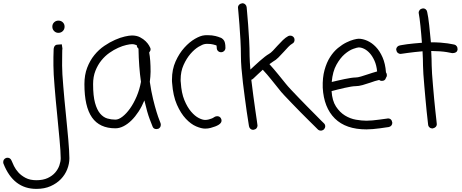

<svg xmlns="http://www.w3.org/2000/svg" viewBox="-240 -791 2914 1210"><path d="M127.9 -584Q112.3 -584 101.1 -595.2Q89.8 -606.4 89.8 -623Q89.8 -639.6 101.1 -650.4Q112.3 -661.1 127.9 -661.1Q144.5 -661.1 155.8 -650.4Q167 -639.6 167 -623Q167 -606.4 155.8 -595.2Q144.5 -584 127.9 -584ZM151.4 -377.9Q151.4 -355.5 153.3 -321.8Q155.3 -288.1 158.7 -248.5Q162.1 -209 166 -164.6Q169.9 -120.1 174.8 -75.2Q178.7 -31.2 183.1 10.3Q187.5 51.8 190.4 88.4Q193.4 125 195.3 155.3Q197.3 185.5 197.3 206.1Q197.3 241.2 183.6 275.9Q169.9 310.5 143.6 337.9Q117.2 365.2 78.6 382.3Q40 399.4 -10.7 399.4Q-155.3 399.4 -217.8 241.2Q-219.7 237.3 -219.7 230.5Q-219.7 212.9 -203.1 205.1Q-200.2 204.1 -197.8 203.6Q-195.3 203.1 -192.4 203.1Q-174.8 203.1 -167 221.7Q-162.1 234.4 -151.9 255.4Q-141.6 276.4 -124 295.9Q-106.4 315.4 -78.6 330.1Q-50.8 344.7 -10.7 344.7Q31.2 344.7 60.5 331.1Q89.8 317.4 107.9 296.4Q126 275.4 134.3 251Q142.6 226.6 142.6 206.1Q142.6 186.5 140.6 156.2Q138.7 126 135.3 89.4Q131.8 52.7 127.9 11.7Q124 -29.3 120.1 -70.3Q115.2 -115.2 111.3 -160.2Q107.4 -205.1 104 -245.6Q100.6 -286.1 98.6 -320.3Q96.7 -354.5 96.7 -377.9Q96.7 -409.2 96.7 -431.2Q96.7 -453.1 97.7 -466.8Q97.7 -473.6 98.1 -481Q98.6 -488.3 101.1 -494.6Q103.5 -501 108.9 -505.4Q114.3 -509.8 124 -509.8L149.4 -511.7L153.3 -486.3Q153.3 -484.4 153.3 -482.9Q153.3 -481.4 152.3 -474.6Q152.3 -468.8 151.9 -448.2Q151.4 -427.7 151.4 -377.9Z M487.3 -37.1Q507.8 -37.1 532.2 -56.2Q556.6 -75.2 579.6 -107.4Q602.5 -139.6 621.1 -183.1Q639.6 -226.6 648.4 -275.4Q641.6 -322.3 637.7 -374Q633.8 -425.8 632.8 -484.4Q622.1 -493.2 622.1 -505.9Q615.2 -508.8 607.9 -510.7Q600.6 -512.7 591.8 -512.7Q579.1 -512.7 555.7 -507.3Q532.2 -502 504.9 -489.7Q477.5 -477.5 449.7 -458Q421.9 -438.5 398.9 -410.2Q376 -381.8 361.3 -344.7Q346.7 -307.6 346.7 -260.7Q346.7 -186.5 358.9 -142.6Q371.1 -98.6 391.1 -75.2Q411.1 -51.8 436 -44.4Q460.9 -37.1 487.3 -37.1ZM704.1 -275.4Q712.9 -214.8 724.6 -167Q736.3 -119.1 746.6 -85.9Q756.8 -52.7 764.2 -34.7Q771.5 -16.6 771.5 -15.6Q772.5 -12.7 772.9 -10.3Q773.4 -7.8 773.4 -4.9Q773.4 12.7 757.8 20.5Q750 22.5 746.1 22.5Q727.5 22.5 721.7 6.8Q719.7 2.9 703.6 -39.6Q687.5 -82 669.9 -158.2Q654.3 -120.1 633.3 -87.9Q612.3 -55.7 588.4 -32.2Q564.5 -8.8 538.6 4.4Q512.7 17.6 487.3 17.6Q387.7 17.6 339.8 -50.8Q292 -119.1 292 -260.7Q292 -319.3 309.6 -364.7Q327.1 -410.2 355 -444.3Q382.8 -478.5 417.5 -502Q452.1 -525.4 485.4 -540Q518.6 -554.7 546.9 -561Q575.2 -567.4 591.8 -567.4Q621.1 -567.4 642.6 -556.2Q664.1 -544.9 678.2 -530.8Q692.4 -516.6 699.2 -504.4Q706.1 -492.2 706.1 -491.2Q709 -486.3 709 -480.5Q709 -470.7 700.2 -460Q709 -414.1 709 -338.9Q709 -323.2 707.5 -307.6Q706.1 -292 704.1 -275.4Z M1113.3 -54.7Q1120.1 -58.6 1128.9 -58.6Q1143.6 -58.6 1151.4 -46.9Q1156.2 -39.1 1156.2 -31.2Q1156.2 -18.6 1143.6 -8.8L1136.7 -3.9Q1128.9 1 1116.2 5.9Q1103.5 10.7 1087.4 15.1Q1071.3 19.5 1052.7 19.5Q1029.3 19.5 996.1 5.4Q962.9 -8.8 931.2 -42.5Q899.4 -76.2 875 -131.3Q850.6 -186.5 844.7 -267.6Q843.8 -273.4 843.8 -278.8Q843.8 -284.2 843.8 -290Q843.8 -353.5 866.7 -404.3Q889.6 -455.1 921.9 -490.7Q954.1 -526.4 988.8 -546.4Q1023.4 -566.4 1047.9 -568.4Q1052.7 -569.3 1058.1 -569.3Q1063.5 -569.3 1068.4 -569.3Q1096.7 -569.3 1117.7 -564Q1138.7 -558.6 1146.5 -554.7Q1157.2 -552.7 1168.9 -539.6Q1180.7 -526.4 1180.7 -489.3Q1180.7 -477.5 1172.4 -469.7Q1164.1 -461.9 1153.3 -461.9Q1141.6 -461.9 1133.8 -469.7Q1126 -477.5 1126 -489.3Q1126 -497.1 1124 -504.9Q1118.2 -506.8 1103.5 -510.7Q1088.9 -514.6 1068.4 -514.6Q1064.5 -514.6 1061 -514.6Q1057.6 -514.6 1052.7 -513.7Q1037.1 -511.7 1011.2 -496.1Q985.4 -480.5 960.4 -451.7Q935.5 -422.9 917 -381.8Q898.4 -340.8 898.4 -289.1Q898.4 -284.2 898.4 -280.3Q898.4 -276.4 899.4 -271.5Q903.3 -205.1 921.9 -160.2Q940.4 -115.2 964.4 -87.4Q988.3 -59.6 1012.2 -47.4Q1036.1 -35.2 1052.7 -35.2Q1064.5 -35.2 1075.2 -38.1Q1085.9 -41 1094.7 -44.4Q1103.5 -47.9 1108.4 -51.8Z M1561.5 -262.7Q1572.3 -249 1594.2 -225.6Q1616.2 -202.1 1642.6 -174.8Q1668.9 -147.5 1696.8 -119.1Q1724.6 -90.8 1747.6 -67.9Q1770.5 -44.9 1785.2 -29.8Q1799.8 -14.6 1800.8 -14.6Q1809.6 -6.8 1809.6 4.9Q1809.6 14.6 1801.8 24.4Q1792 32.2 1782.2 32.2Q1770.5 32.2 1762.7 24.4Q1760.7 22.5 1745.1 6.8Q1729.5 -8.8 1706.1 -31.7Q1682.6 -54.7 1654.8 -83Q1627 -111.3 1600.1 -139.2Q1573.2 -167 1551.3 -190.4Q1529.3 -213.9 1518.6 -228.5Q1497.1 -254.9 1470.7 -288.1Q1444.3 -321.3 1416 -351.6Q1399.4 -336.9 1384.3 -322.3Q1369.1 -307.6 1356.4 -295.9Q1351.6 -291 1343.8 -288.1Q1349.6 -238.3 1356.4 -188Q1363.3 -137.7 1369.1 -96.7Q1375 -55.7 1378.9 -29.3Q1382.8 -2.9 1382.8 0Q1382.8 10.7 1376 18.1Q1369.1 25.4 1355.5 27.3Q1345.7 27.3 1338.4 21Q1331.1 14.6 1329.1 3.9Q1329.1 1 1324.7 -24.4Q1320.3 -49.8 1314.9 -87.9Q1309.6 -126 1303.2 -173.3Q1296.9 -220.7 1291 -269Q1285.2 -317.4 1281.7 -361.3Q1278.3 -405.3 1278.3 -437.5Q1278.3 -484.4 1275.4 -537.1Q1272.5 -589.8 1269 -635.3Q1265.6 -680.7 1262.7 -710.9Q1259.8 -741.2 1259.8 -743.2Q1259.8 -753.9 1267.1 -761.2Q1274.4 -768.6 1287.1 -770.5Q1297.9 -770.5 1305.7 -763.2Q1313.5 -755.9 1314.5 -745.1Q1314.5 -742.2 1317.4 -711.9Q1320.3 -681.6 1323.7 -636.2Q1327.1 -590.8 1330.1 -538.1Q1333 -485.4 1333 -437.5Q1333 -419.9 1334.5 -398.9Q1335.9 -377.9 1337.9 -352.5Q1349.6 -363.3 1365.2 -377.9Q1380.9 -392.6 1397 -406.7Q1413.1 -420.9 1428.7 -433.1Q1444.3 -445.3 1455.1 -451.2Q1465.8 -457 1480 -471.7Q1494.1 -486.3 1507.8 -502Q1525.4 -521.5 1542.5 -538.1Q1559.6 -554.7 1576.2 -563.5Q1582 -566.4 1588.9 -566.4Q1604.5 -566.4 1613.3 -552.7Q1616.2 -546.9 1616.2 -539.1Q1616.2 -532.2 1612.8 -525.9Q1609.4 -519.5 1601.6 -515.6Q1590.8 -509.8 1576.7 -495.1Q1562.5 -480.5 1548.8 -464.8Q1531.2 -445.3 1514.6 -428.7Q1498 -412.1 1481.4 -403.3Q1474.6 -399.4 1458 -386.7Q1486.3 -355.5 1513.2 -322.3Q1540 -289.1 1561.5 -262.7Z M2020.5 -492.2Q2011.7 -492.2 1985.8 -482.9Q1960 -473.6 1932.1 -449.7Q1904.3 -425.8 1880.4 -383.3Q1856.4 -340.8 1850.6 -274.4Q1867.2 -278.3 1888.2 -283.2Q1909.2 -288.1 1930.2 -292.5Q1951.2 -296.9 1970.2 -299.8Q1989.3 -302.7 2001 -302.7Q2014.6 -302.7 2035.6 -309.1Q2056.6 -315.4 2077.1 -322.3Q2093.8 -328.1 2108.4 -332.5Q2123 -336.9 2136.7 -340.8Q2132.8 -379.9 2120.1 -408.2Q2107.4 -436.5 2090.8 -455.1Q2074.2 -473.6 2055.7 -482.9Q2037.1 -492.2 2020.5 -492.2ZM2205.1 -44.9Q2215.8 -44.9 2223.1 -38.1Q2230.5 -31.2 2232.4 -17.6Q2232.4 -6.8 2226.1 0.5Q2219.7 7.8 2209 9.8Q2207 9.8 2191.4 12.2Q2175.8 14.6 2154.3 17.6Q2132.8 20.5 2109.4 22.5Q2085.9 24.4 2069.3 24.4Q1939.5 24.4 1870.1 -44.4Q1800.8 -113.3 1793.9 -238.3Q1792 -301.8 1805.2 -349.6Q1818.4 -397.5 1840.3 -431.6Q1862.3 -465.8 1889.6 -488.3Q1917 -510.7 1942.9 -523.4Q1968.8 -536.1 1989.7 -541.5Q2010.7 -546.9 2020.5 -546.9Q2045.9 -546.9 2074.7 -534.2Q2103.5 -521.5 2128.4 -495.6Q2153.3 -469.7 2170.9 -429.7Q2188.5 -389.6 2192.4 -335Q2198.2 -327.1 2198.2 -317.4Q2198.2 -307.6 2192.4 -300.8Q2187.5 -281.2 2166 -281.2Q2156.2 -281.2 2149.4 -287.1Q2123 -281.2 2094.7 -270.5Q2069.3 -261.7 2044.9 -254.9Q2020.5 -248 2001 -248Q1990.2 -248 1972.2 -245.1Q1954.1 -242.2 1932.6 -237.3Q1911.1 -232.4 1889.2 -227.1Q1867.2 -221.7 1849.6 -216.8Q1853.5 -156.2 1877.4 -119.6Q1901.4 -83 1934.1 -63Q1966.8 -43 2003.4 -36.6Q2040 -30.3 2069.3 -30.3Q2085 -30.3 2107.4 -32.2Q2129.9 -34.2 2150.4 -37.1Q2170.9 -40 2186.5 -42L2201.2 -43.9Z M2624 -509.8Q2632.8 -507.8 2638.7 -499Q2644.5 -490.2 2643.6 -476.6Q2638.7 -456.1 2610.4 -456.1Q2610.4 -457 2574.2 -462.9Q2538.1 -468.8 2477.5 -469.7Q2480.5 -414.1 2480.5 -377.9Q2480.5 -359.4 2482.9 -325.2Q2485.4 -291 2488.8 -250.5Q2492.2 -210 2496.1 -167.5Q2500 -125 2503.9 -90.3Q2507.8 -55.7 2510.3 -32.7Q2512.7 -9.8 2512.7 -8.8Q2512.7 2 2505.4 9.3Q2498 16.6 2485.4 18.6Q2474.6 18.6 2466.8 11.7Q2459 4.9 2458 -5.9Q2458 -8.8 2455.1 -32.2Q2452.1 -55.7 2448.7 -90.3Q2445.3 -125 2441.4 -167Q2437.5 -209 2434.1 -249.5Q2430.7 -290 2428.2 -324.2Q2425.8 -358.4 2425.8 -377.9Q2425.8 -415 2422.9 -467.8Q2397.5 -465.8 2373 -462.9Q2348.6 -460 2329.6 -457.5Q2310.5 -455.1 2298.3 -453.1Q2286.1 -451.2 2284.2 -451.2Q2274.4 -451.2 2266.6 -458Q2258.8 -464.8 2256.8 -478.5Q2256.8 -488.3 2263.2 -495.6Q2269.5 -502.9 2280.3 -504.9Q2281.2 -504.9 2293.5 -507.3Q2305.7 -509.8 2324.7 -512.2Q2343.8 -514.6 2368.2 -517.1Q2392.6 -519.5 2418.9 -521.5Q2417 -548.8 2414.6 -575.7Q2412.1 -602.5 2409.7 -627.4Q2407.2 -652.3 2404.3 -673.8Q2401.4 -695.3 2398.4 -710.9Q2398.4 -720.7 2405.3 -728.5Q2412.1 -736.3 2425.8 -738.3Q2435.5 -738.3 2442.9 -732.4Q2450.2 -726.6 2452.1 -715.8Q2459 -685.5 2464.8 -632.8Q2470.7 -580.1 2475.6 -524.4Q2508.8 -524.4 2535.6 -522.5Q2562.5 -520.5 2581.5 -517.6Q2600.6 -514.6 2611.8 -512.2Q2623 -509.8 2624 -509.8Z"/></svg>

Font: Coming Soon
Style: Regular
Weight: 400
Designer: Dathan Boardman
Foundry: Open Window
Version: Version 1.002